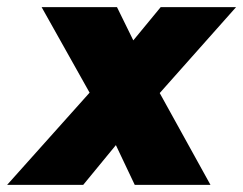

<svg xmlns="http://www.w3.org/2000/svg" viewBox="-52 -520 684 540"><path d="M-32 0 222 -284 400 -500H612L357 -213L182 0ZM327 0 226 -213 65 -500H277L383 -284L540 0Z"/></svg>

Font: Figtree Black
Style: Italic
Weight: 900
Italic angle: -9.5°
Foundry: Erik Kennedy
Version: Version 2.001;gftools[0.9.30]